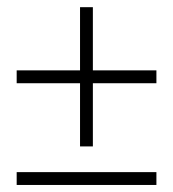

<svg xmlns="http://www.w3.org/2000/svg" viewBox="-20 -591 486 540"><path d="M419.9 -70.8H26.9V-106.9H419.9ZM241.2 -393.1H419.9V-356.9H241.2V-179.2H205.1V-356.9H26.9V-393.1H205.1V-570.8H241.2Z"/></svg>

Font: RawengulkSans
Style: Regular
Weight: 500
Designer: gluk (gluksza@wp.pl)
Foundry: gluk (gluksza@wp.pl)
Version: Version 0.94